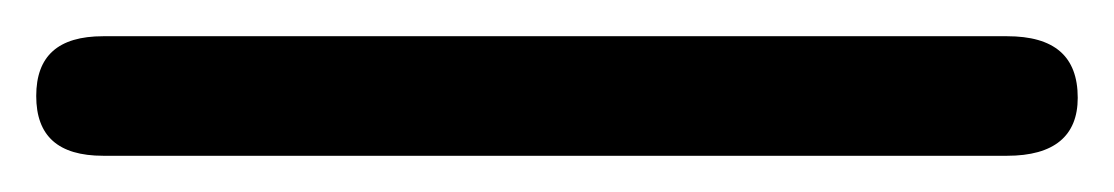

<svg xmlns="http://www.w3.org/2000/svg" viewBox="-20 42 615 106"><path d="M536 128C562 128 575 117 575 96C575 73 562 62 536 62H37C12 62 0 73 0 95C0 117 12 128 37 128Z"/></svg>

Font: Numismatica Pro
Style: Regular
Weight: 400
Designer: Chris Hopkins
Foundry: Edward C. D. Hopkins
Version: Version 2.19D